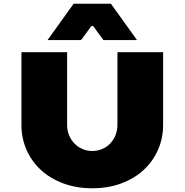

<svg xmlns="http://www.w3.org/2000/svg" viewBox="-20 -980 990 1030"><path d="M475 -170Q503 -170 528 -180.5Q553 -191 571 -210Q589 -229 599.5 -254.5Q610 -280 610 -310V-700H855V-310Q855 -239 828 -177Q801 -115 751.5 -69Q702 -23 631.5 3.5Q561 30 475 30Q389 30 318.5 3.5Q248 -23 198.5 -69Q149 -115 122 -177Q95 -239 95 -310V-700H340V-310Q340 -280 350.5 -254.5Q361 -229 379.5 -210Q398 -191 422.5 -180.5Q447 -170 475 -170ZM575 -960 715 -765H535L480 -840H470L415 -765H235L375 -960Z"/></svg>

Font: Imperial One
Style: Regular
Weight: 400
Designer: Jovanny Lemonad
Foundry: Jovanny Lemonad
Version: Version 1.000